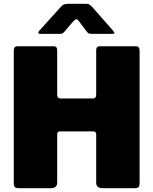

<svg xmlns="http://www.w3.org/2000/svg" viewBox="-20 -984 802 1004"><path d="M295 -297Q279 -297 279 -282V-29Q279 0 246 0H79Q63 0 57.5 -6Q52 -12 52 -25V-719Q52 -742 71 -742H261Q279 -742 279 -721V-489Q279 -469 297 -469H465Q483 -469 483 -489V-721Q483 -742 501 -742H691Q710 -742 710 -719V-25Q710 -12 704.5 -6Q699 0 683 0H516Q483 0 483 -29V-282Q483 -297 467 -297ZM436 -816 395 -870Q385 -884 379.5 -884Q374 -884 361 -870L315 -816Q308 -809 303.5 -808Q299 -807 289 -807H190Q181 -807 180.5 -812Q180 -817 187 -825L299 -949Q306 -957 314 -960.5Q322 -964 336 -964H431Q442 -964 448 -960Q454 -956 459 -951L570 -825Q587 -807 568 -807H463Q454 -807 447.5 -808Q441 -809 436 -816Z"/></svg>

Font: Libre Franklin Black
Style: Regular
Weight: 900
Designer: Pablo Impallari, Rodrigo Fuenzalida, Nhung Nguyen
Foundry: Impallari Type
Version: Version 3.000